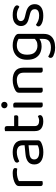

<svg xmlns="http://www.w3.org/2000/svg" viewBox="1062 -1760 900 3063"><g transform="rotate(-90 1511.5 -228.0)"><path d="M155 -376V-218H75V-370Q75 -393 83.5 -406.5Q92 -420 112 -433Q138 -450 183 -462.5Q228 -475 283 -475Q363 -475 363 -435Q363 -425 360 -416.5Q357 -408 352 -402Q342 -404 326 -406Q310 -408 294 -408Q248 -408 213 -398.5Q178 -389 155 -376ZM75 -264 155 -252V-2Q150 0 140 2.5Q130 5 118 5Q97 5 86 -3.5Q75 -12 75 -31Z M617 -52Q659 -52 686.5 -60.5Q714 -69 726 -77V-222L602 -209Q550 -205 525 -186Q500 -167 500 -131Q500 -94 529.5 -73Q559 -52 617 -52ZM616 -475Q703 -475 754 -436Q805 -397 805 -313V-76Q805 -54 796.5 -42.5Q788 -31 771 -21Q747 -8 707 3Q667 14 617 14Q523 14 471.5 -23Q420 -60 420 -130Q420 -195 463.5 -229.5Q507 -264 584 -271L726 -285V-313Q726 -363 696 -386Q666 -409 615 -409Q574 -409 536.5 -397Q499 -385 470 -370Q462 -377 455.5 -386.5Q449 -396 449 -406Q449 -432 478 -446Q505 -460 540.5 -467.5Q576 -475 616 -475Z M952 -264H1032V-126Q1032 -86 1055 -69.5Q1078 -53 1118 -53Q1135 -53 1156 -59Q1177 -65 1191 -73Q1197 -67 1202 -58Q1207 -49 1207 -37Q1207 -15 1181 -1Q1155 13 1109 13Q1039 13 995.5 -18Q952 -49 952 -121ZM993 -386V-452H1196Q1199 -448 1202 -439Q1205 -430 1205 -420Q1205 -404 1197 -395Q1189 -386 1175 -386ZM1032 -234H952V-596Q957 -598 967.5 -600.5Q978 -603 990 -603Q1011 -603 1021.5 -594.5Q1032 -586 1032 -567Z M1316 -608Q1316 -629 1331 -643.5Q1346 -658 1368 -658Q1391 -658 1405 -643.5Q1419 -629 1419 -608Q1419 -587 1405 -572.5Q1391 -558 1368 -558Q1346 -558 1331 -572.5Q1316 -587 1316 -608ZM1328 -264H1408V-2Q1403 0 1393 2.5Q1383 5 1371 5Q1350 5 1339 -3.5Q1328 -12 1328 -31ZM1408 -225H1328V-460Q1333 -462 1343.5 -464.5Q1354 -467 1366 -467Q1387 -467 1397.5 -458.5Q1408 -450 1408 -430Z M1964 -305V-203H1884V-301Q1884 -357 1852.5 -383Q1821 -409 1768 -409Q1728 -409 1697 -399Q1666 -389 1644 -376V-203H1564V-372Q1564 -393 1572.5 -406.5Q1581 -420 1602 -433Q1628 -448 1671 -461.5Q1714 -475 1768 -475Q1859 -475 1911.5 -433.5Q1964 -392 1964 -305ZM1564 -258H1644V-2Q1639 0 1629 2.5Q1619 5 1607 5Q1586 5 1575 -3.5Q1564 -12 1564 -31ZM1884 -258H1964V-2Q1959 0 1948.5 2.5Q1938 5 1927 5Q1905 5 1894.5 -3.5Q1884 -12 1884 -31Z M2306 -14Q2248 -14 2199 -36.5Q2150 -59 2120 -110Q2090 -161 2090 -245Q2090 -321 2119.5 -372Q2149 -423 2201 -449Q2253 -475 2320 -475Q2366 -475 2404.5 -463.5Q2443 -452 2469 -435Q2484 -425 2493.5 -412.5Q2503 -400 2503 -382V-73H2423V-381Q2406 -392 2380.5 -400.5Q2355 -409 2320 -409Q2253 -409 2212 -368Q2171 -327 2171 -246Q2171 -156 2212.5 -118Q2254 -80 2315 -80Q2359 -80 2386 -95Q2413 -110 2429 -128L2433 -57Q2418 -41 2385.5 -27.5Q2353 -14 2306 -14ZM2423 15V-90H2503V20Q2503 86 2474.5 126Q2446 166 2396.5 184Q2347 202 2285 202Q2235 202 2199 191Q2163 180 2150 173Q2120 156 2120 130Q2120 116 2126.5 106.5Q2133 97 2143 92Q2164 108 2202.5 121.5Q2241 135 2285 135Q2352 135 2387.5 106Q2423 77 2423 15Z M2977 -123Q2977 -59 2930 -23Q2883 13 2794 13Q2718 13 2670 -10.5Q2622 -34 2622 -62Q2622 -74 2628.5 -85.5Q2635 -97 2648 -104Q2675 -85 2711 -69Q2747 -53 2793 -53Q2897 -53 2897 -123Q2897 -152 2879.5 -170.5Q2862 -189 2828 -197L2745 -219Q2684 -234 2656 -265.5Q2628 -297 2628 -344Q2628 -397 2671 -436Q2714 -475 2802 -475Q2849 -475 2884 -465.5Q2919 -456 2938.5 -440.5Q2958 -425 2958 -407Q2958 -394 2951.5 -384Q2945 -374 2934 -369Q2922 -377 2903.5 -386.5Q2885 -396 2860 -402.5Q2835 -409 2805 -409Q2761 -409 2734 -392Q2707 -375 2707 -344Q2707 -322 2722.5 -305.5Q2738 -289 2772 -281L2841 -264Q2909 -248 2943 -213.5Q2977 -179 2977 -123Z"/></g></svg>

Font: Baloo Tamma 2
Style: Regular
Weight: 400
Designer: Divya Kowshik, Shuchita Grover and Ek Type
Foundry: Ek Type
Version: Version 1.700